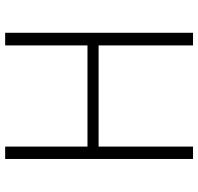

<svg xmlns="http://www.w3.org/2000/svg" viewBox="-32 -736 768 744"><g transform="rotate(-90 352.0 -364.0)"><path d="M108 0V-728H156V-409H548V-728H597V0H548V-366H156V0Z"/></g></svg>

Font: Noto Sans SC ExtraLight
Style: Regular
Weight: 250
Designer: Ryoko NISHIZUKA 西塚涼子 (kana, bopomofo & ideographs); Paul D. Hunt (Latin, Greek & Cyrillic); Sandoll Communications 산돌커뮤니
Foundry: Adobe
Version: Version 2.004-H2;hotconv 1.0.118;makeotfexe 2.5.65603